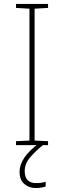

<svg xmlns="http://www.w3.org/2000/svg" viewBox="-20 -734 323 971"><path d="M223 0H61V-20L129 -23V-690L61 -694V-714H223V-694L155 -690V-23L223 -20ZM105 131Q105 192 163 192Q192 192 211 185V209Q203 212 190 214.5Q177 217 161 217Q127 217 103 196.5Q79 176 79 135Q79 99 103 63.5Q127 28 179 -11L197 0Q163 27 134 60Q105 93 105 131Z"/></svg>

Font: Noto Sans Tamil Thin
Style: Regular
Weight: 100
Designer: Jelle Bosma - Monotype Design Team
Foundry: Monotype Imaging Inc.
Version: Version 2.004; ttfautohint (v1.8.4.7-5d5b)